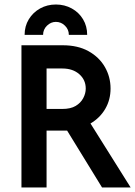

<svg xmlns="http://www.w3.org/2000/svg" viewBox="-20 -824 594 844"><path d="M74.3 0V-625H256.2Q322.2 -625 369.1 -599Q416 -572.9 441 -529.5Q466 -486.1 466 -434.7Q466 -385.4 442.7 -345.5Q419.4 -305.6 377.8 -281.2L554.2 0H428.5L275 -250H184.7V0ZM184.7 -345.1H254.2Q290.3 -345.1 312.5 -358.3Q334.7 -371.5 345.8 -392.4Q356.9 -413.2 356.9 -434.7Q356.9 -472.9 328.5 -497.9Q300 -522.9 254.2 -522.9H184.7ZM88.2 -670.8Q88.2 -709 106.6 -739.2Q125 -769.4 156.2 -786.8Q187.5 -804.2 225.7 -804.2Q263.9 -804.2 295.5 -786.8Q327.1 -769.4 345.1 -739.2Q363.2 -709 363.2 -670.8H282.6Q282.6 -694.4 265.6 -711.1Q248.6 -727.8 225.7 -727.8Q203.5 -727.8 186.5 -711.1Q169.4 -694.4 169.4 -670.8Z"/></svg>

Font: Afacad SemiBold
Style: Regular
Weight: 600
Designer: Kristian Moeller
Foundry: Dicotype
Version: Version 1.000